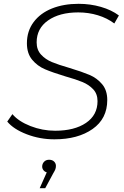

<svg xmlns="http://www.w3.org/2000/svg" viewBox="-20 -725 649 1006"><path d="M18 -88 45 -127Q77 -89 139.5 -64.5Q202 -40 269 -40Q370 -40 430.5 -81Q491 -122 491 -195Q491 -233 468.5 -257Q446 -281 412.5 -295Q379 -309 322 -325Q256 -345 216 -362Q176 -379 148.5 -412Q121 -445 121 -498Q121 -562 156 -609Q191 -656 252 -680.5Q313 -705 392 -705Q453 -705 508.5 -689Q564 -673 603 -644L579 -602Q542 -630 493 -645Q444 -660 390 -660Q292 -660 232 -618Q172 -576 172 -503Q172 -464 195 -439Q218 -414 251.5 -400Q285 -386 344 -369Q410 -349 449 -332.5Q488 -316 515 -284Q542 -252 542 -201Q542 -103 465 -49Q388 5 265 5Q189 5 120 -21.5Q51 -48 18 -88ZM273 144Q273 154 270 162Q267 170 259 183L217 261H188L225 178Q214 175 207.5 166.5Q201 158 201 148Q201 133 211 122.5Q221 112 237 112Q254 112 263.5 121.5Q273 131 273 144Z"/></svg>

Font: Montserrat Alternates Light
Style: Italic
Weight: 300
Italic angle: -11.3°
Designer: Julieta Ulanovsky
Foundry: Julieta Ulanovsky
Version: Version 7.200